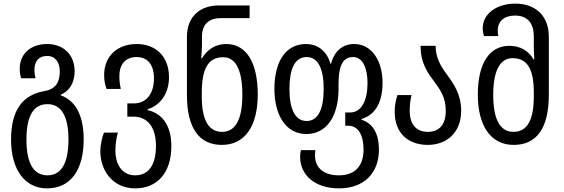

<svg xmlns="http://www.w3.org/2000/svg" viewBox="-20 -790 3114 1060"><path d="M240 250C374 250 442 142 442 -19C442 -134 409 -230 315 -264V-267C372 -292 392 -343 392 -397C392 -486 332 -547 240 -547C151 -547 89 -494 89 -411C89 -390 91 -375 97 -358H176C172 -374 170 -386 170 -403C170 -453 195 -481 240 -481C287 -481 310 -444 310 -397C310 -342 293 -299 225 -287C108 -267 41 -186 41 -19C41 142 114 250 240 250ZM242 178C162 178 126 105 126 -19C126 -144 161 -215 242 -215C321 -215 358 -144 358 -19C358 106 321 178 242 178Z M727 250C847 250 926 165 926 17C926 -104 870 -166 794 -182V-186C870 -211 913 -278 913 -364C913 -481 837 -547 735 -547C628 -547 555 -480 555 -376C555 -348 558 -329 568 -299H647C641 -328 639 -344 639 -370C639 -433 671 -475 734 -475C796 -475 830 -432 830 -357C830 -276 791 -219 717 -219H683V-146H717C793 -146 841 -90 841 16C841 119 801 178 727 178C646 178 617 106 617 43C617 1 624 -36 631 -58H554C544 -33 534 6 534 48C534 143 596 250 727 250Z M1205 10C1334 10 1403 -97 1403 -268C1403 -448 1338 -547 1229 -547C1170 -547 1124 -517 1095 -468H1091C1093 -494 1095 -523 1095 -543V-587C1095 -657 1135 -690 1198 -690H1358V-760H1188C1090 -760 1012 -704 1012 -586V-266C1012 -79 1082 10 1205 10ZM1206 -62C1128 -62 1094 -134 1094 -256V-275C1094 -408 1127 -474 1212 -474C1284 -474 1318 -399 1318 -266C1318 -136 1283 -62 1206 -62Z M1852 250C1990 250 2072 165 2072 37C2072 -54 2038 -109 1976 -129V-133C2059 -158 2092 -235 2092 -334C2092 -449 2036 -547 1935 -547C1874 -547 1826 -510 1808 -439H1804C1783 -513 1729 -547 1670 -547C1556 -547 1495 -449 1495 -299C1495 -155 1558 -50 1671 -50C1788 -50 1849 -156 1849 -299V-326C1849 -436 1878 -475 1929 -475C1983 -475 2009 -413 2009 -331C2009 -240 1978 -169 1913 -169H1886V-96H1902C1960 -96 1987 -41 1987 36C1987 122 1944 178 1851 178C1771 178 1719 140 1719 67C1719 58 1720 49 1721 39H1641C1638 51 1637 63 1637 76C1637 177 1719 250 1852 250ZM1673 -122C1607 -122 1578 -192 1578 -299C1578 -407 1606 -475 1673 -475C1738 -475 1767 -407 1767 -299C1767 -191 1738 -122 1673 -122Z M2342 10C2446 10 2526 -58 2526 -178C2526 -269 2486 -325 2447 -379C2414 -424 2385 -470 2385 -537H2302C2302 -438 2343 -386 2379 -337C2411 -294 2441 -252 2441 -178C2441 -102 2405 -62 2342 -62C2278 -62 2242 -104 2242 -177C2242 -210 2245 -236 2252 -265H2174C2165 -235 2159 -209 2159 -173C2159 -54 2234 10 2342 10Z M2816 10C2940 10 3010 -79 3010 -266V-587C3010 -704 2935 -770 2825 -770C2723 -770 2645 -715 2645 -634C2645 -621 2647 -607 2652 -591H2731C2729 -601 2728 -612 2728 -620C2728 -676 2766 -704 2824 -704C2894 -704 2927 -660 2927 -589V-534C2927 -513 2928 -487 2930 -462H2926C2897 -511 2851 -537 2792 -537C2683 -537 2618 -442 2618 -268C2618 -97 2688 10 2816 10ZM2815 -62C2738 -62 2703 -136 2703 -266C2703 -393 2737 -469 2810 -469C2894 -469 2927 -404 2927 -280V-256C2927 -134 2894 -62 2815 -62Z"/></svg>

Font: Noto Sans Georgian Condensed
Style: Regular
Weight: 400
Width: 3
Designer: Monotype Design Team, Akaki Razmadze
Foundry: Google LLC
Version: Version 2.005